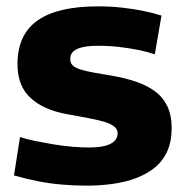

<svg xmlns="http://www.w3.org/2000/svg" viewBox="-20 -574 581 604"><path d="M24 -22 43 -143Q63 -136 90.5 -130.5Q118 -125 147.5 -120Q177 -115 206.5 -112.5Q236 -110 260 -110Q305 -110 327.5 -121.5Q350 -133 350 -155Q350 -168 338 -177Q326 -186 304 -192Q282 -198 253 -203.5Q224 -209 190 -215Q152 -222 123.5 -235Q95 -248 75 -267Q55 -286 45 -312Q35 -338 35 -372Q35 -465 98 -509.5Q161 -554 288 -554Q328 -554 364 -550Q400 -546 431.5 -539.5Q463 -533 488 -525L467 -403Q444 -411 417 -416.5Q390 -422 357.5 -426Q325 -430 287 -430Q245 -430 223 -420Q201 -410 201 -389Q201 -375 209.5 -367.5Q218 -360 234.5 -355Q251 -350 275.5 -345.5Q300 -341 331 -336Q372 -329 406.5 -317.5Q441 -306 466.5 -287.5Q492 -269 506 -240.5Q520 -212 520 -171Q520 -129 506 -98Q492 -67 466.5 -46.5Q441 -26 407.5 -13.5Q374 -1 334.5 4.5Q295 10 253 10Q213 10 173 6.5Q133 3 96 -4.5Q59 -12 24 -22Z"/></svg>

Font: Georama SemiExpanded
Style: Bold
Weight: 700
Width: 6
Designer: Jean-Baptiste Levee
Foundry: Production Type
Version: Version 1.001